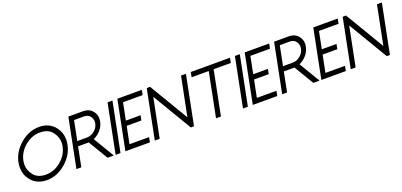

<svg xmlns="http://www.w3.org/2000/svg" viewBox="12 -1464 4819 2302"><g transform="rotate(-20 2421.5 -312.5)"><path d="M342.8 3.9Q213.4 3.9 140.6 -89.8Q86.9 -159.2 86.9 -248Q86.9 -278.8 93.3 -312.5Q119.1 -441.9 229.2 -535.4Q339.4 -628.9 468.8 -628.9Q598.1 -628.9 671.4 -535.6Q725.1 -466.3 725.1 -377.9Q725.1 -346.7 718.3 -312.5Q692.9 -183.1 582.5 -89.6Q472.2 3.9 342.8 3.9ZM356 -62.5Q460 -62.5 547.6 -135.7Q635.3 -209 655.8 -312.5Q661.1 -339.4 661.1 -364.3Q661.1 -435.1 610.1 -498.8Q559.1 -562.5 455.6 -562.5Q352.1 -562.5 264.2 -489.3Q176.3 -416 155.8 -312.5Q150.4 -285.6 150.4 -260.7Q150.4 -189.9 201.4 -126.2Q252.4 -62.5 356 -62.5Z M1030.8 -625Q1108.4 -625 1152.3 -570.3Q1184.6 -529.8 1184.6 -476.6Q1184.6 -458 1180.7 -437.5Q1165.5 -359.9 1099.6 -305.2Q1069.3 -279.8 1037.1 -266.1L1195.8 0H1116.2L966.8 -250.5L956.1 -250H831.1L781.2 0H718.8L843.3 -625ZM1018.1 -562.5H893.1L843.3 -312.5H968.3Q1020 -312.5 1064 -349.1Q1107.9 -385.7 1118.2 -437.5Q1120.6 -450.7 1120.6 -463.4Q1120.6 -498.5 1095.2 -530.5Q1069.8 -562.5 1018.1 -562.5Z M1281.2 0H1218.8L1343.3 -625H1405.8Z M1780.8 -625 1768.1 -562.5H1518.1L1474.6 -343.8H1662.1L1649.9 -281.2H1462.4L1418.5 -62.5H1668.5L1656.2 0H1343.8L1468.3 -625Z M2181.6 -128.4 2280.8 -625H2343.3L2218.8 0H2178.7L1880.9 -499.5L1781.2 0H1718.8L1843.3 -625H1885.7Z M2674.3 -562.5 2562.5 0H2500L2611.8 -562.5H2393.1L2405.8 -625H2905.8L2893.1 -562.5Z M2906.2 0H2843.8L2968.3 -625H3030.8Z M3405.8 -625 3393.1 -562.5H3143.1L3099.6 -343.8H3287.1L3274.9 -281.2H3087.4L3043.5 -62.5H3293.5L3281.2 0H2968.8L3093.3 -625Z M3655.8 -625Q3733.4 -625 3777.3 -570.3Q3809.6 -529.8 3809.6 -476.6Q3809.6 -458 3805.7 -437.5Q3790.5 -359.9 3724.6 -305.2Q3694.3 -279.8 3662.1 -266.1L3820.8 0H3741.2L3591.8 -250.5L3581.1 -250H3456.1L3406.2 0H3343.8L3468.3 -625ZM3643.1 -562.5H3518.1L3468.3 -312.5H3593.3Q3645 -312.5 3689 -349.1Q3732.9 -385.7 3743.2 -437.5Q3745.6 -450.7 3745.6 -463.4Q3745.6 -498.5 3720.2 -530.5Q3694.8 -562.5 3643.1 -562.5Z M4280.8 -625 4268.1 -562.5H4018.1L3974.6 -343.8H4162.1L4149.9 -281.2H3962.4L3918.5 -62.5H4168.5L4156.2 0H3843.8L3968.3 -625Z M4681.6 -128.4 4780.8 -625H4843.3L4718.8 0H4678.7L4380.9 -499.5L4281.2 0H4218.8L4343.3 -625H4385.7Z"/></g></svg>

Font: Juliett
Style: Italic
Weight: 400
Italic angle: -11.25°
Designer: GGBotNet
Foundry: GGBotNet
Version: 0.60